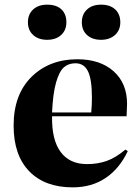

<svg xmlns="http://www.w3.org/2000/svg" viewBox="-20 -785 595 819"><path d="M411.1 -615.2Q373.5 -615.2 351.3 -635.5Q329.1 -655.8 329.1 -689.9Q329.1 -724.1 351.3 -744.6Q373.5 -765.1 411.1 -765.1Q449.7 -765.1 471.4 -744.9Q493.2 -724.6 493.2 -689.9Q493.2 -656.2 470.5 -635.7Q447.8 -615.2 411.1 -615.2ZM181.2 -765.1Q220.7 -765.1 241.9 -745.1Q263.2 -725.1 263.2 -689.9Q263.2 -656.2 240.7 -635.7Q218.3 -615.2 181.2 -615.2Q144 -615.2 121.6 -635.5Q99.1 -655.8 99.1 -689.9Q99.1 -724.1 121.3 -744.6Q143.6 -765.1 181.2 -765.1ZM290 14.2Q171.4 14.2 104.7 -54.4Q38.1 -123 38.1 -249Q38.1 -381.8 114.3 -457Q190.4 -532.2 310.1 -532.2Q407.2 -532.2 464.6 -481Q522 -429.7 522 -341.8Q522 -329.1 520 -289.1H202.1Q200.2 -189 238.5 -137Q276.9 -85 351.1 -85Q396.5 -85 434.8 -98.4Q473.1 -111.8 515.1 -147L524.9 -140.1Q489.3 -64.9 429.9 -25.4Q370.6 14.2 290 14.2ZM202.1 -305.2H369.1Q372.1 -335.4 372.1 -367.2Q372.1 -446.8 355.2 -481Q338.4 -515.1 301.8 -515.1Q272 -515.1 252.2 -497.6Q232.4 -480 219 -432.6Q205.6 -385.3 202.1 -305.2Z"/></svg>

Font: Display Regular
Style: Bold
Weight: 700
Designer: Latin by Veronika Burian and Jose Scaglione. Greek by Irene Vlachou. Cyrillic by Vera Evstafieva.
Foundry: TypeTogether
Version: Version 3.002